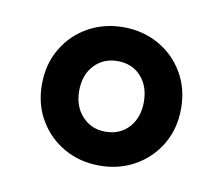

<svg xmlns="http://www.w3.org/2000/svg" viewBox="-45 -739 456 393"><g transform="rotate(10 182.5 -542.0)"><path d="M183.3 -398Q143 -398 110.1 -416.4Q77.3 -434.9 58 -467.4Q38.7 -499.9 38.7 -541.6Q38.7 -583.6 58 -616.2Q77.3 -648.8 110.1 -667.2Q143 -685.6 183.3 -685.6Q223.7 -685.6 256.5 -667.2Q289.3 -648.8 308.6 -616.2Q327.9 -583.6 327.9 -541.6Q327.9 -499.9 308.6 -467.4Q289.3 -434.9 256.5 -416.4Q223.7 -398 183.3 -398ZM183.3 -468.5Q213.5 -468.5 232 -489Q250.5 -509.6 250.5 -541.6Q250.5 -574.9 232 -595Q213.5 -615.2 183.3 -615.2Q153.9 -615.2 135 -595Q116.1 -574.9 116.1 -541.6Q116.1 -509.6 135 -489Q153.9 -468.5 183.3 -468.5Z"/></g></svg>

Font: Source Sans 3 VF
Style: Regular
Weight: 200
Designer: Paul D. Hunt
Foundry: Adobe
Version: Version 3.046;hotconv 1.0.118;makeotfexe 2.5.65603